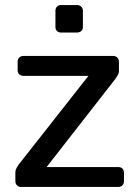

<svg xmlns="http://www.w3.org/2000/svg" viewBox="-20 -742 549 762"><path d="M64 0Q54 0 47.5 -6.5Q41 -13 41 -23V-58Q41 -67 45.5 -75Q50 -83 55 -90L331 -441H73Q63 -441 56.5 -447Q50 -453 50 -464V-497Q50 -507 56.5 -513.5Q63 -520 73 -520H429Q439 -520 445.5 -513.5Q452 -507 452 -497V-460Q452 -451 447.5 -444Q443 -437 438 -429L165 -79H449Q460 -79 466 -73Q472 -67 472 -56V-23Q472 -13 466 -6.5Q460 0 449 0ZM222 -613Q212 -613 206 -619Q200 -625 200 -635V-699Q200 -709 206 -715.5Q212 -722 222 -722H286Q296 -722 302.5 -715.5Q309 -709 309 -699V-635Q309 -625 302.5 -619Q296 -613 286 -613Z"/></svg>

Font: RubikRegular
Style: Regular
Weight: 400
Designer: Hubert and Fischer
Foundry: Hubert and Fischer
Version: Version 2.300;gftools[0.9.30]